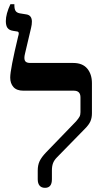

<svg xmlns="http://www.w3.org/2000/svg" viewBox="-20 -894 507 921"><path d="M161 -34V-76Q161 -102 170 -121Q179 -140 201 -163L345 -312Q357 -326 361.5 -334.5Q366 -343 366 -356V-427Q366 -459 334 -459H92Q60 -459 44.5 -476.5Q29 -494 29 -522Q29 -561 67 -719Q70 -728 70 -734Q70 -742 62 -743L43 -746Q24 -749 16 -760Q8 -771 8 -793Q8 -827 30 -874H49V-868Q49 -851 54.5 -842Q60 -833 75 -830L106 -825Q133 -821 133 -790Q133 -776 129 -760L100 -637Q97 -625 97 -617Q97 -603 104 -597.5Q111 -592 125 -592H331Q376 -592 398.5 -565Q421 -538 421 -495V-351Q421 -328 413.5 -311.5Q406 -295 388 -277L254 -140Q240 -126 234.5 -111.5Q229 -97 229 -77V-34Q229 7 196 7Q179 7 170 -3.5Q161 -14 161 -34Z"/></svg>

Font: Noto Serif Hebrew SemiBold
Style: Regular
Weight: 600
Designer: Monotype Design Team
Foundry: Monotype Imaging Inc.
Version: Version 1.000